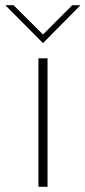

<svg xmlns="http://www.w3.org/2000/svg" viewBox="-62 -717 328 737"><path d="M85.5 0H120.5V-493H85.5ZM-41.5 -697 103 -551.5 247 -697H215.5L103 -584.5L-10 -697Z"/></svg>

Font: HK Grotesk ExtraLight
Style: Regular
Weight: 200
Designer: Alfredo Marco Pradil
Foundry: Hanken Design Co.
Version: Version 3.001;FEAKit 1.0